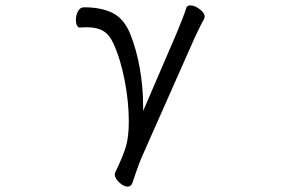

<svg xmlns="http://www.w3.org/2000/svg" viewBox="-20 -512 1040 711"><path d="M670 -483Q673 -492 685 -492Q701 -492 719.5 -478Q738 -464 738 -450Q738 -448 736 -442Q725 -424 699 -368L504 72Q500 80 482 131L470 166Q465 179 453 179Q438 179 421.5 163.5Q405 148 405 134Q405 130 406 128Q436 66 446.5 30Q457 -6 457 -63Q457 -135 441.5 -215Q426 -295 399 -353Q385 -384 362 -397.5Q339 -411 303 -411Q286 -411 276 -410H275Q269 -410 265 -418Q261 -426 261 -438Q261 -456 269 -470.5Q277 -485 291 -485Q355 -485 397 -464Q439 -443 462 -387Q486 -327 498 -257.5Q510 -188 510 -118V-101L634 -389Q660 -451 670 -483Z"/></svg>

Font: Iansui
Style: Regular
Weight: 400
Designer: But Ko / Fontworks Inc.
Foundry: zi-hi.com / Fontworks Inc.
Version: Version 1.002